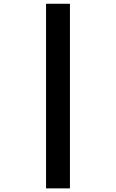

<svg xmlns="http://www.w3.org/2000/svg" viewBox="-20 -865 626 1036"><path d="M228.5 151.4V-844.7H357.4V151.4Z"/></svg>

Font: CaskaydiaCove NF
Style: Bold Italic
Weight: 700
Italic angle: -10°
Designer: Aaron Bell
Foundry: Saja Typeworks
Version: Version 2111.001; VTT 6.35;Nerd Fonts 3.2.1